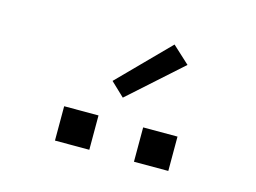

<svg xmlns="http://www.w3.org/2000/svg" viewBox="-59 -1064 719 540"><g transform="rotate(15 300.0 -794.0)"><path d="M465 -620H365V-720H465ZM135 -620V-720H235V-620ZM288 -786 248 -824 390 -968 440 -922Z"/></g></svg>

Font: Iosevka SS04 Light Extended
Style: Regular
Weight: 300
Width: 7
Monospace: yes
Designer: Belleve Invis
Foundry: Belleve Invis
Version: Version 19.0.0; ttfautohint (v1.8.4)